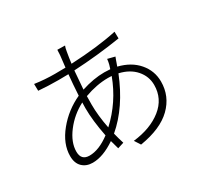

<svg xmlns="http://www.w3.org/2000/svg" viewBox="-164 -1002 1327 1259"><g transform="rotate(-30 500.0 -372.5)"><path d="M437 -171Q564 -288 625 -452Q616 -453 597 -453Q511 -453 418 -419Q417 -398 417 -357Q417 -271 437 -171ZM239 -72Q311 -72 395 -135Q370 -262 370 -355Q370 -383 371 -398Q288 -355 232 -281.5Q176 -208 176 -138Q176 -72 239 -72ZM696 -512 687 -487Q781 -464 834 -402Q887 -340 887 -259Q887 -148 807 -70Q727 8 567 34L538 -11Q671 -26 754 -92Q837 -158 837 -262Q837 -327 793.5 -377Q750 -427 672 -445Q588 -235 449 -117Q459 -76 472 -35L425 -20Q417 -47 407 -85Q313 -21 234 -21Q186 -21 156 -50Q126 -79 126 -133Q126 -225 198 -313Q270 -401 373 -448Q378 -535 385 -604Q359 -603 310 -603Q235 -603 159 -609L158 -661Q233 -650 310 -650Q363 -650 390 -651Q400 -737 400 -739Q402 -771 402 -779L460 -778Q454 -765 450 -739Q442 -694 437 -653Q644 -663 786 -694L787 -643Q611 -615 431 -606Q424 -530 420 -467Q513 -497 594 -497Q611 -497 639 -495Q642 -504 648 -524Q653 -543 655 -564L710 -550Q707 -544 702.5 -530.5Q698 -517 696 -512Z"/></g></svg>

Font: Noto Sans Korean Light
Style: Regular
Weight: 300
Designer: Ryoko NISHIZUKA  (kana & ideographs); Paul D. Hunt (Latin, Greek & Cyrillic); Wenlong ZHANG  (bopomofo); Sandoll Communi
Foundry: Adobe Systems Incorporated
Version: Version 1.000;PS 1;hotconv 1.0.78;makeotf.lib2.5.61930